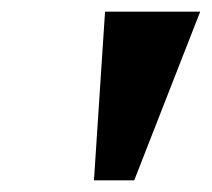

<svg xmlns="http://www.w3.org/2000/svg" viewBox="-20 -734 363 329"><path d="M141 -425H210L323 -714H160Z"/></svg>

Font: Noto Serif ExtraCondensed Black
Style: Italic
Weight: 900
Width: 2
Italic angle: -12°
Designer: Monotype Design Team
Foundry: Monotype Imaging Inc.
Version: Version 2.014